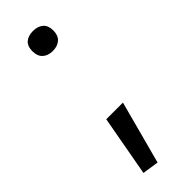

<svg xmlns="http://www.w3.org/2000/svg" viewBox="-236 -565 741 741"><g transform="rotate(-45 134.5 -194.5)"><path d="M83 -490Q83 -518 98.5 -531Q114 -544 140 -544Q166 -544 181.5 -530.5Q197 -517 197 -490Q197 -463 181.5 -449Q166 -435 140 -435Q114 -435 98.5 -449Q83 -463 83 -490ZM54 145 99 -103H190L121 155Z"/></g></svg>

Font: EncodeSans
Style: Regular
Weight: 400
Designer: Pablo Impallari, Andres Torresi
Foundry: Pablo Impallari, Andres Torresi
Version: Version 1.000; ttfautohint (v1.4.1)